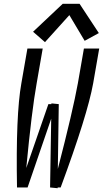

<svg xmlns="http://www.w3.org/2000/svg" viewBox="-20 -992 545 1016"><path d="M285 4 245 0 251 -364 126 0H70Q63 -384 93 -551L125 -735H206L174 -551Q148 -407 119 -103L236 -441H252V-445L291 -441L286 -98Q366 -407 392 -551L424 -735H505L473 -551Q443 -384 301 0H285ZM218 -769 155 -824 312 -972H401L503 -817L428 -776L347 -912Z"/></svg>

Font: Iosevka SS08
Style: Italic
Weight: 400
Italic angle: -10°
Monospace: yes
Designer: Belleve Invis
Foundry: Belleve Invis
Version: 2.1.0; ttfautohint (v1.8.2)